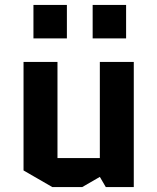

<svg xmlns="http://www.w3.org/2000/svg" viewBox="-20 -750 635 775"><path d="M75 -62V-500H212V-112H383V-500H520V5H407L383 -36L312 5H191ZM115 -595V-730H250V-595ZM354 -595V-730H489V-595Z"/></svg>

Font: Quantico
Style: Bold
Weight: 700
Designer: Matt Desmond
Foundry: MADtype
Version: Version 2.002